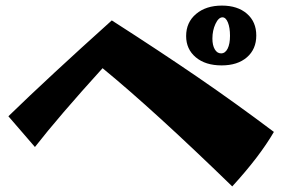

<svg xmlns="http://www.w3.org/2000/svg" viewBox="-20 -731 1030 687"><path d="M646 -602Q646 -651 681.5 -681Q717 -711 774 -711Q830 -711 863.5 -682Q897 -653 897 -604Q897 -555 863.5 -526Q830 -497 773 -497Q715 -497 680.5 -526Q646 -555 646 -602ZM803 -603Q803 -632 795.5 -650.5Q788 -669 776 -669Q762 -669 751 -645.5Q740 -622 740 -593Q740 -569 748.5 -554.5Q757 -540 771 -540Q786 -540 794.5 -557Q803 -574 803 -603ZM347 -487Q190 -314 105 -205L10 -315Q153 -454 380 -658Q553 -547 688 -454.5Q823 -362 960 -259Q909 -171 811 -64Q530 -337 347 -487Z"/></svg>

Font: Otomanopee One
Style: Regular
Weight: 400
Designer: Das Ende der Wildnis
Foundry: Gutenberg Labo
Version: Version 3.005